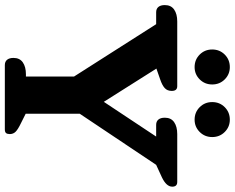

<svg xmlns="http://www.w3.org/2000/svg" viewBox="-106 -840 947 774"><g transform="rotate(90 367.0 -453.5)"><path d="M180 -836Q180 -866 200.5 -886.5Q221 -907 251 -907Q280 -907 300.5 -886.5Q321 -866 321 -836Q321 -806 300.5 -785.5Q280 -765 251 -765Q221 -765 200.5 -785.5Q180 -806 180 -836ZM392 -836Q392 -866 412.5 -886.5Q433 -907 463 -907Q492 -907 512.5 -886.5Q533 -866 533 -836Q533 -806 512.5 -785.5Q492 -765 463 -765Q433 -765 412.5 -785.5Q392 -806 392 -836ZM214 -35Q214 -60 232 -72.5Q250 -85 280 -85H289V-279L78 -610H30Q16 -610 8.5 -619Q1 -628 1 -645Q1 -670 19 -682.5Q37 -695 67 -695H328Q347 -695 347 -673Q347 -655 335.5 -644.5Q324 -634 300 -626L257 -611L391 -399L531 -610H484Q470 -610 462.5 -619Q455 -628 455 -645Q455 -670 473 -682.5Q491 -695 521 -695H714Q733 -695 733 -675Q733 -651 695 -633L645 -610L439 -302V-84L477 -65Q502 -53 511.5 -43.5Q521 -34 521 -20Q521 -10 517 -5Q513 0 502 0H243Q229 0 221.5 -9Q214 -18 214 -35Z"/></g></svg>

Font: Maitree
Style: Bold
Weight: 700
Designer: CadsonDemak Team
Foundry: CadsonDemak
Version: Version 1.002